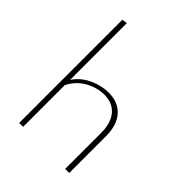

<svg xmlns="http://www.w3.org/2000/svg" viewBox="-203 -823 933 933"><g transform="rotate(45 263.5 -356.5)"><path d="M436 -253V0H408V-247Q408 -315 376.5 -352.5Q345 -390 288 -390Q240 -390 193 -364.5Q146 -339 119 -287V0H92V-709L119 -713V-323Q150 -368 199 -390Q248 -412 296 -412Q362 -412 399 -370Q436 -328 436 -253Z"/></g></svg>

Font: Ysabeau Infant Extralight
Style: Regular
Weight: 200
Designer: Christian Thalmann (Catharsis Fonts)
Version: Version 0.003